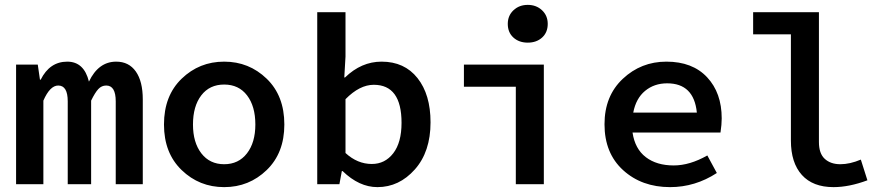

<svg xmlns="http://www.w3.org/2000/svg" viewBox="-20 -756 3640 788"><path d="M46 0V-491H135L144 -429H147Q184 -503 256 -503Q325 -503 345 -421Q384 -503 457 -503Q509 -503 537.5 -462.5Q566 -422 566 -348V0H455V-340Q455 -405 416 -405Q397 -405 383.5 -390.5Q370 -376 354 -343V0H258V-340Q258 -405 219 -405Q185 -405 158 -343V0Z M653 -245Q653 -363 725.5 -433Q798 -503 900 -503Q1002 -503 1074.5 -433Q1147 -363 1147 -245Q1147 -128 1074.5 -58Q1002 12 900 12Q798 12 725.5 -58Q653 -128 653 -245ZM1028 -245Q1028 -320 994 -364.5Q960 -409 900 -409Q840 -409 806 -364.5Q772 -320 772 -245Q772 -171 806.5 -126.5Q841 -82 900 -82Q959 -82 993.5 -126.5Q1028 -171 1028 -245Z M1529 12Q1454 12 1386 -54H1383L1373 0H1282V-706H1398V-524L1393 -438H1396Q1463 -503 1546 -503Q1640 -503 1693.5 -435.5Q1747 -368 1747 -254Q1747 -133 1682.5 -60.5Q1618 12 1529 12ZM1506 -83Q1560 -83 1594 -127Q1628 -171 1628 -252Q1628 -408 1514 -408Q1456 -408 1398 -349V-128Q1447 -83 1506 -83Z M2097 0V-400H1884V-491H2212V0ZM2064 -658Q2064 -692 2087.5 -714Q2111 -736 2146 -736Q2181 -736 2204.5 -714Q2228 -692 2228 -658Q2228 -623 2205 -602Q2182 -581 2146 -581Q2110 -581 2087 -602Q2064 -623 2064 -658Z M2730 12Q2614 12 2537.5 -57.5Q2461 -127 2461 -246Q2461 -362 2536 -432.5Q2611 -503 2715 -503Q2822 -503 2882 -439Q2942 -375 2942 -270Q2942 -245 2937 -212H2576Q2586 -145 2630.5 -111Q2675 -77 2745 -77Q2811 -77 2883 -118L2922 -46Q2833 12 2730 12ZM2718 -414Q2665 -414 2627.5 -383Q2590 -352 2579 -294H2840Q2828 -414 2718 -414Z M3401 12Q3316 12 3271 -38Q3226 -88 3226 -179V-615H3071V-706H3341V-173Q3341 -126 3365 -104Q3389 -82 3429 -82Q3468 -82 3513 -101L3540 -16Q3465 12 3401 12Z"/></svg>

Font: TypoPRO Source Code Pro
Style: Regular
Weight: 600
Monospace: yes
Designer: Paul D. Hunt, Teo Tuominen
Foundry: Adobe Systems Incorporated
Version: Version 2.010;PS 1.0;hotconv 1.0.84;makeotf.lib2.5.63406